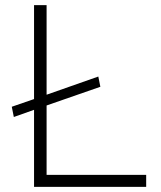

<svg xmlns="http://www.w3.org/2000/svg" viewBox="-20 -730 629 750"><path d="M162 -47V-318L372 -391L364 -431L162 -360V-710H113V-343L26 -313L34 -273L113 -301V0H551V-47Z"/></svg>

Font: Sulaf Light
Style: Regular
Weight: 300
Designer: Bandar Raffah (Arabic) and Santiago Orozco (Latin)
Foundry: Caramella and Typemade
Version: Version 1.005;PS 001.005;hotconv 1.0.88;makeotf.lib2.5.64775